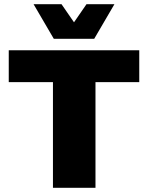

<svg xmlns="http://www.w3.org/2000/svg" viewBox="-20 -901 711 921"><path d="M529 -881 432 -715H238L141 -881H275L335 -794L395 -881ZM648 -660V-507H438V0H234V-507H22V-660Z"/></svg>

Font: Elaine Sans ExtraBold
Style: Regular
Weight: 800
Designer: Wei Huang
Foundry: Wei Huang
Version: Version 2.001;December 24, 2019;FontCreator 12.0.0.2547 64-b